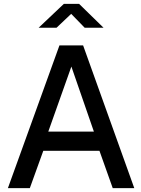

<svg xmlns="http://www.w3.org/2000/svg" viewBox="-20 -978 735 998"><path d="M135 0 205 -194H497L566 0H678L412 -742H289L21 0ZM351 -632 468 -294H231ZM518 -834 391 -958H312L181 -834H274L350 -906L420 -834Z"/></svg>

Font: Cheyenne Sans Medium
Style: Regular
Weight: 500
Designer: The Public Sans project authors (U.S. Web Design System), Libre Franklin designed by Pablo Impallari and Rodrigo Fuenzal
Foundry: The Cheyenne Sans Project Authors
Version: Version 2.007